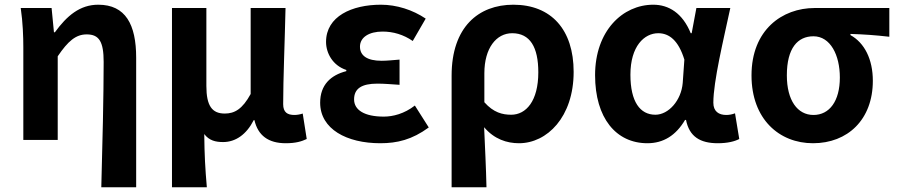

<svg xmlns="http://www.w3.org/2000/svg" viewBox="-20 -594 3808 815"><path d="M410 201H558V-349C558 -490 513 -574 397 -574C319 -574 264 -527 213 -457H209L199 -560H68C77 -499 79 -437 79 -393V0H225V-355C269 -420 302 -448 348 -448C401 -448 420 -417 420 -331C420 -193 415 24 410 201Z M710 201H858C851 120 848 66 847 -25C868 3 896 9 927 9C980 9 1026 -23 1057 -84H1060C1075 -19 1119 14 1193 14C1236 14 1261 6 1282 -4L1265 -112C1253 -108 1240 -106 1230 -106C1200 -106 1182 -117 1182 -152C1182 -257 1189 -423 1192 -560H1044V-195C1009 -131 976 -112 934 -112C880 -112 856 -145 856 -229V-560H710Z M1594 14C1666 14 1729 -1 1800 -53L1741 -146C1696 -111 1648 -99 1609 -99C1527 -99 1483 -127 1483 -172C1483 -218 1515 -239 1582 -239C1612 -239 1644 -236 1676 -234V-341C1650 -339 1623 -336 1600 -336C1538 -336 1508 -358 1508 -396C1508 -436 1547 -460 1604 -460C1649 -460 1693 -447 1732 -420L1787 -515C1732 -552 1664 -574 1597 -574C1474 -574 1364 -525 1364 -416C1364 -369 1392 -316 1450 -297V-292C1384 -275 1339 -234 1339 -158C1339 -46 1452 14 1594 14Z M1897 201H2045C2043 114 2039 37 2035 -54C2078 -3 2132 14 2183 14C2302 14 2415 -97 2415 -289C2415 -468 2320 -574 2159 -574C2011 -574 1897 -479 1897 -273ZM2150 -107C2113 -107 2075 -116 2036 -160V-283C2036 -390 2087 -453 2154 -453C2230 -453 2265 -394 2265 -287C2265 -165 2213 -107 2150 -107Z M2728 14C2796 14 2849 -19 2888 -85H2892C2906 -14 2952 14 3027 14C3069 14 3099 6 3118 -4L3100 -113C3087 -108 3074 -106 3063 -106C3031 -106 3008 -121 3008 -158C3008 -248 3051 -425 3080 -560H2936L2916 -453H2912C2877 -539 2818 -574 2753 -574C2623 -574 2506 -463 2506 -275C2506 -93 2595 14 2728 14ZM2762 -107C2697 -107 2656 -162 2656 -277C2656 -398 2715 -453 2774 -453C2821 -453 2860 -422 2885 -341L2878 -242C2872 -168 2818 -107 2762 -107Z M3431 14C3578 14 3685 -86 3685 -251C3685 -342 3650 -412 3590 -445V-450C3650 -448 3693 -445 3755 -438V-560H3438C3300 -560 3170 -467 3170 -274C3170 -88 3288 14 3431 14ZM3433 -106C3365 -106 3320 -168 3320 -274C3320 -390 3366 -440 3433 -440C3505 -440 3545 -360 3545 -265C3545 -165 3501 -106 3433 -106Z"/></svg>

Font: Noto Sans KR Bold
Style: Regular
Weight: 700
Designer: Ryoko NISHIZUKA  (kana & ideographs); Paul D. Hunt (Latin, Greek & Cyrillic); Wenlong ZHANG  (bopomofo); Sandoll Communi
Foundry: Adobe Systems Incorporated
Version: Version 1.004;PS 1.004;hotconv 1.0.82;makeotf.lib2.5.63406